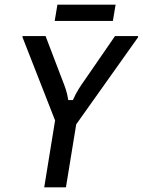

<svg xmlns="http://www.w3.org/2000/svg" viewBox="-20 -805 613 825"><path d="M170 0 216.7 -287.5 76.7 -645V-650H175.8L248.3 -460Q255.8 -441.7 262.5 -421.7Q269.2 -401.7 273.3 -375H293.3Q305 -401.7 317.5 -421.7Q330 -441.7 343.3 -460L474.2 -650H573.3V-645L307.5 -270.8L263.3 0ZM215 -715 226.7 -785H476.7L465 -715Z"/></svg>

Font: Familjen Grotesk GF
Style: Italic
Weight: 400
Designer: Anders Wikstroem, Jonas Baeckman, Matilda Gysing, Kristian Moeller
Foundry: Familjen STHML AB
Version: Version 2.000; Beta; Release 4; Build 6